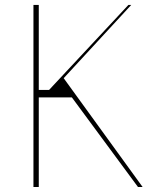

<svg xmlns="http://www.w3.org/2000/svg" viewBox="-20 -747 598 767"><path d="M531.2 0 267 -358H134.9V0H113.6V-727.3H134.9V-387.8H176.1L492.9 -727.3H504.3L234.4 -434.7L549.7 0Z"/></svg>

Font: Inter Thin BETA
Style: Regular
Weight: 100
Designer: Rasmus Andersson
Foundry: rsms
Version: Version 3.011;git-f93a4a705